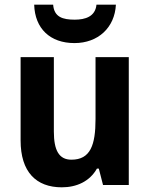

<svg xmlns="http://www.w3.org/2000/svg" viewBox="-20 -790 640 820"><path d="M475 -770H392C387 -719 344 -706 299 -706C248 -706 211 -717 207 -770H126C129 -668 194 -606 298 -606C399 -606 470 -672 475 -770ZM530 -546H388V-282C388 -170 366 -108 285 -108C232 -108 210 -148 210 -228V-546H68V-190C68 -56 134 10 244 10C307 10 363 -15 394 -70H402L420 0H530Z"/></svg>

Font: Noto Sans Myanmar SemiCondensed
Style: Bold
Weight: 700
Width: 4
Designer: Monotype Design Team
Foundry: Monotype Imaging Inc.
Version: Version 2.107